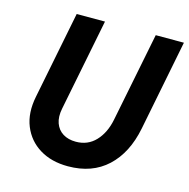

<svg xmlns="http://www.w3.org/2000/svg" viewBox="-107 -824 920 935"><g transform="rotate(15 353.5 -356.0)"><path d="M315.9 7.8Q232.4 7.8 173.1 -28.6Q113.8 -64.9 87.6 -129.6Q61.5 -194.3 78.6 -279.3L166 -719.7H308.6L216.8 -256.8Q208 -213.4 219.2 -182.1Q230.5 -150.9 257.3 -134.3Q284.2 -117.7 322.3 -117.7Q382.3 -117.7 421.6 -159.2Q460.9 -200.7 474.6 -268.6L564.5 -719.7H706.5L616.2 -262.7Q590.8 -134.8 514.2 -63.5Q437.5 7.8 315.9 7.8Z"/></g></svg>

Font: Reddit Sans
Style: Bold Italic
Weight: 700
Italic angle: -11.25°
Designer: Stephen Hutchings
Version: Version 1.013